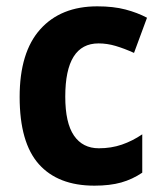

<svg xmlns="http://www.w3.org/2000/svg" viewBox="-20 -576 512 606"><path d="M278 10Q163 10 102.5 -58Q42 -126 42 -270Q42 -411 107 -483.5Q172 -556 287 -556Q338 -556 376 -546Q414 -536 444 -520L403 -409Q372 -423 345 -431Q318 -439 291 -439Q186 -439 186 -271Q186 -188 213.5 -148Q241 -108 292 -108Q331 -108 364.5 -119.5Q398 -131 429 -152V-31Q398 -10 362.5 0Q327 10 278 10Z"/></svg>

Font: Noto Sans Armenian SemiCondensed
Style: Bold
Weight: 700
Width: 4
Designer: Monotype Design Team
Foundry: Monotype Imaging Inc.
Version: Version 2.008; ttfautohint (v1.8.4.7-5d5b)